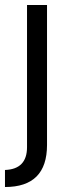

<svg xmlns="http://www.w3.org/2000/svg" viewBox="-28 -540 288 768"><path d="M-8.1 139.9Q80.1 136.7 80.1 48.8V-519.9H160.1V39.9Q160.1 208.1 -8.1 208.1Z"/></svg>

Font: Oxanium ExtraLight
Style: Regular
Weight: 200
Designer: Severin Meyer
Version: Version 2.000